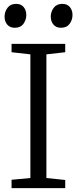

<svg xmlns="http://www.w3.org/2000/svg" viewBox="-20 -969 396 989"><path d="M136.5 -52V-689L39.5 -700V-743H316V-700L219 -689V-52L316 -42V0H39.5V-43ZM55.5 -826Q31 -826 17.2 -842.5Q3.5 -859 3.5 -883.5Q3.5 -908 18.5 -928.5Q33.5 -949 62.5 -949H63.5Q88.5 -949 102 -932.5Q115.5 -916 115.5 -891.5Q115.5 -867 100.8 -846.5Q86 -826 56.5 -826ZM293.5 -826Q269 -826 255.2 -842.5Q241.5 -859 241.5 -883.5Q241.5 -908 256.5 -928.5Q271.5 -949 300.5 -949H301.5Q326.5 -949 340 -932.5Q353.5 -916 353.5 -891.5Q353.5 -867 338.8 -846.5Q324 -826 294.5 -826Z"/></svg>

Font: Merriweather 7pt Light
Style: Regular
Weight: 300
Designer: Eben Sorkin
Foundry: Eben Sorkin
Version: Version 2.200;gftools[0.9.31]